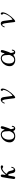

<svg xmlns="http://www.w3.org/2000/svg" viewBox="2290 -2710 420 5040"><g transform="rotate(-90 2500.0 -190.0)"><path d="M370 -342Q378 -380 409 -380Q421 -380 430 -370.5Q439 -361 439 -345L434 -306L428 -267Q428 -255 434 -255Q441 -255 450 -267Q486 -314 538 -348Q590 -382 647 -379Q661 -378 670 -370.5Q679 -363 679 -353Q679 -339 670 -328.5Q661 -318 643 -318Q632 -318 626 -321.5Q620 -325 613.5 -332.5Q607 -340 599 -340Q572 -340 535 -313Q498 -286 464 -243Q459 -237 459 -229Q459 -217 477 -210Q520 -195 533 -136Q542 -94 549 -73Q556 -52 562.5 -45Q569 -38 579 -38Q592 -38 600.5 -49Q609 -60 617 -90Q621 -107 631 -107Q636 -107 639 -101.5Q642 -96 641 -89Q635 -52 609.5 -26Q584 0 550 0Q519 0 503 -15.5Q487 -31 481 -51Q475 -71 463 -128Q457 -154 448.5 -170Q440 -186 429 -186Q422 -186 416.5 -179.5Q411 -173 409 -164L387 -33Q384 -17 374.5 -9Q365 -1 353 -1Q339 -1 330 -11.5Q321 -22 321 -38Q321 -60 340.5 -173Q360 -286 370 -342Z M1492 -380Q1528 -380 1561 -357.5Q1594 -335 1609 -294Q1615 -279 1618 -279Q1623 -279 1626 -293Q1627 -299 1637 -341Q1641 -360 1652 -370Q1663 -380 1676 -380Q1688 -380 1697.5 -371.5Q1707 -363 1707 -347Q1707 -328 1680.5 -246Q1654 -164 1633 -126Q1629 -119 1629 -113Q1629 -108 1630 -103.5Q1631 -99 1632 -95Q1637 -64 1644 -48Q1651 -32 1662 -32Q1672 -32 1679.5 -42.5Q1687 -53 1690 -71Q1691 -81 1695.5 -86Q1700 -91 1706 -91Q1712 -91 1715 -85.5Q1718 -80 1717 -71Q1713 -41 1694 -20.5Q1675 0 1649 0Q1630 0 1615.5 -6.5Q1601 -13 1591 -36Q1585 -50 1578 -50Q1575 -50 1566 -43Q1515 0 1446 0Q1376 0 1329.5 -39.5Q1283 -79 1283 -144Q1283 -210 1314 -264Q1345 -318 1393.5 -349Q1442 -380 1492 -380ZM1452 -27Q1489 -27 1518 -51.5Q1547 -76 1571 -129Q1578 -144 1578 -160Q1577 -224 1571.5 -264.5Q1566 -305 1547.5 -329Q1529 -353 1493 -353Q1457 -353 1424.5 -329.5Q1392 -306 1372.5 -262.5Q1353 -219 1353 -161Q1353 -101 1379 -64Q1405 -27 1452 -27Z M2401 -380Q2431 -380 2447.5 -363Q2464 -346 2471 -307Q2487 -214 2501 -86Q2501 -82 2503 -79Q2505 -76 2509 -76Q2514 -76 2521 -81Q2544 -97 2574 -130.5Q2604 -164 2628.5 -209Q2653 -254 2662 -300Q2663 -310 2660.5 -314.5Q2658 -319 2651 -324Q2643 -329 2639.5 -334.5Q2636 -340 2636 -351Q2636 -365 2643.5 -372.5Q2651 -380 2662 -380Q2676 -380 2686 -367Q2696 -354 2696 -330Q2696 -272 2641 -186Q2586 -100 2514 -33Q2479 -1 2461 -1Q2442 -1 2439 -33Q2434 -79 2423 -168Q2412 -257 2407 -280Q2399 -316 2391.5 -328.5Q2384 -341 2368 -341Q2358 -341 2347.5 -329.5Q2337 -318 2330 -298Q2325 -285 2321.5 -279.5Q2318 -274 2313 -274Q2309 -274 2306 -278Q2303 -282 2304 -288Q2306 -305 2320.5 -327Q2335 -349 2356.5 -364.5Q2378 -380 2401 -380Z M3492 -380Q3528 -380 3561 -357.5Q3594 -335 3609 -294Q3615 -279 3618 -279Q3623 -279 3626 -293Q3627 -299 3637 -341Q3641 -360 3652 -370Q3663 -380 3676 -380Q3688 -380 3697.5 -371.5Q3707 -363 3707 -347Q3707 -328 3680.5 -246Q3654 -164 3633 -126Q3629 -119 3629 -113Q3629 -108 3630 -103.5Q3631 -99 3632 -95Q3637 -64 3644 -48Q3651 -32 3662 -32Q3672 -32 3679.5 -42.5Q3687 -53 3690 -71Q3691 -81 3695.5 -86Q3700 -91 3706 -91Q3712 -91 3715 -85.5Q3718 -80 3717 -71Q3713 -41 3694 -20.5Q3675 0 3649 0Q3630 0 3615.5 -6.5Q3601 -13 3591 -36Q3585 -50 3578 -50Q3575 -50 3566 -43Q3515 0 3446 0Q3376 0 3329.5 -39.5Q3283 -79 3283 -144Q3283 -210 3314 -264Q3345 -318 3393.5 -349Q3442 -380 3492 -380ZM3452 -27Q3489 -27 3518 -51.5Q3547 -76 3571 -129Q3578 -144 3578 -160Q3577 -224 3571.5 -264.5Q3566 -305 3547.5 -329Q3529 -353 3493 -353Q3457 -353 3424.5 -329.5Q3392 -306 3372.5 -262.5Q3353 -219 3353 -161Q3353 -101 3379 -64Q3405 -27 3452 -27Z M4401 -380Q4431 -380 4447.5 -363Q4464 -346 4471 -307Q4487 -214 4501 -86Q4501 -82 4503 -79Q4505 -76 4509 -76Q4514 -76 4521 -81Q4544 -97 4574 -130.5Q4604 -164 4628.5 -209Q4653 -254 4662 -300Q4663 -310 4660.5 -314.5Q4658 -319 4651 -324Q4643 -329 4639.5 -334.5Q4636 -340 4636 -351Q4636 -365 4643.5 -372.5Q4651 -380 4662 -380Q4676 -380 4686 -367Q4696 -354 4696 -330Q4696 -272 4641 -186Q4586 -100 4514 -33Q4479 -1 4461 -1Q4442 -1 4439 -33Q4434 -79 4423 -168Q4412 -257 4407 -280Q4399 -316 4391.5 -328.5Q4384 -341 4368 -341Q4358 -341 4347.5 -329.5Q4337 -318 4330 -298Q4325 -285 4321.5 -279.5Q4318 -274 4313 -274Q4309 -274 4306 -278Q4303 -282 4304 -288Q4306 -305 4320.5 -327Q4335 -349 4356.5 -364.5Q4378 -380 4401 -380Z"/></g></svg>

Font: Hina Mincho
Style: Regular
Weight: 400
Designer: satsuyako
Foundry: satsuyako
Version: Version 1.100